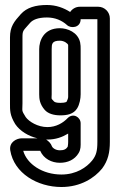

<svg xmlns="http://www.w3.org/2000/svg" viewBox="-20 -528 480 769"><path d="M165 31H170C203 31 230 21 253 7V40C253 52 251 59 251 60C245 69 237 74 220 74C203 74 191 65 188 58C184 46 174 37 165 31ZM373 -501H300C283 -501 269 -492 261 -480C236 -496 205 -508 168 -508C123 -508 87 -498 63 -471C37 -442 20 -422 20 -378V-114C20 -87 19 -67 41 -31C60 -3 93 17 130 26H67C48 26 16 40 21 74C36 166 130 221 226 221C304 221 359 184 389 147C413 115 420 82 420 40V-454C420 -480 399 -501 373 -501ZM168 -458C201 -458 228 -446 248 -428C263 -413 303 -416 303 -451H370V40C370 77 365 95 349 115C327 142 286 171 226 171C150 171 88 129 73 76H141C155 108 187 124 220 124C251 124 279 112 295 85C304 70 303 56 303 40V-34C303 -59 273 -77 251 -55C233 -36 205 -19 170 -19C131 -19 96 -41 83 -59C65 -88 70 -81 70 -114V-378C70 -408 73 -404 101 -437C111 -448 131 -458 168 -458ZM303 -150V-331C303 -340 303 -348 301 -358C292 -399 250 -415 220 -415C154 -415 137 -364 137 -331V-150C137 -132 139 -111 159 -88C173 -72 197 -66 222 -66C249 -66 275 -71 289 -94C299 -110 303 -134 303 -150ZM253 -348V-331V-150C253 -135 254 -137 247 -121C247 -121 244 -116 222 -116C205 -116 199 -119 196 -122C183 -136 187 -130 187 -150V-331C187 -352 188 -365 220 -365C237 -365 251 -354 253 -348Z"/></svg>

Font: DIN Rundschrift
Style: BreitKont
Weight: 400
Width: 7
Version: Version 1.027